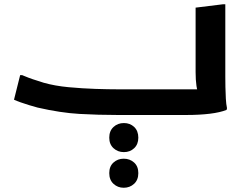

<svg xmlns="http://www.w3.org/2000/svg" viewBox="-20 -542 1168 905"><path d="M75 -188H84Q95 -183 115 -175.5Q135 -168 155 -162Q175 -156 186 -152Q239 -137 303.5 -131Q368 -125 429.5 -123Q491 -121 534 -121H967L919 -97Q910 -110 906 -137.5Q902 -165 902 -202V-506L1032 -522H1042V-180Q1042 -160 1042.5 -132Q1043 -104 1044.5 -77Q1046 -50 1050 -32L1048 -24Q1018 -12 969.5 -6Q921 0 858 0H534Q444 0 355 -5Q266 -10 157 -35Q138 -40 117 -46.5Q96 -53 77.5 -59.5Q59 -66 46 -72ZM564 175Q535 175 515 156.5Q495 138 495 107Q495 75 515 56.5Q535 38 564 38Q593 38 612.5 56.5Q632 75 632 107Q632 138 612.5 156.5Q593 175 564 175ZM563 343Q535 343 515 324.5Q495 306 495 274Q495 242 515 224Q535 206 563 206Q592 206 612 224Q632 242 632 274Q632 306 612 324.5Q592 343 563 343Z"/></svg>

Font: Kufam SemiBold
Style: Italic
Weight: 600
Italic angle: -11°
Designer: Artur Schmal
Foundry: Original Type
Version: Version 1.301; ttfautohint (v1.8.3)